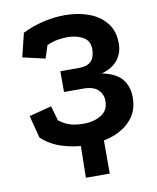

<svg xmlns="http://www.w3.org/2000/svg" viewBox="-87 -677 753 920"><g transform="rotate(-10 289.5 -217.5)"><path d="M256 175 259 0 372 -52V175ZM84 -561Q132 -585 186 -597.5Q240 -610 291 -610Q354 -610 406.5 -591Q459 -572 491 -532.5Q523 -493 523 -432Q523 -386 497 -352.5Q471 -319 418 -304Q487 -290 515.5 -254Q544 -218 544 -166Q544 -103 509 -61Q474 -19 416.5 1.5Q359 22 289 22Q227 22 168 3Q109 -16 70 -54L42 -163L151 -191L172 -119Q197 -100 223.5 -91Q250 -82 293 -82Q340 -82 376 -103.5Q412 -125 412 -172Q412 -204 389.5 -226Q367 -248 317 -248H224V-349H314Q356 -349 374.5 -369Q393 -389 393 -428Q393 -468 361 -486Q329 -504 285 -504Q260 -504 234 -499Q208 -494 185 -483L165 -421L56 -446Z"/></g></svg>

Font: Podkova ExtraBold
Style: Regular
Weight: 800
Designer: Ilya Yudin
Foundry: Cyreal (www.cyreal.org)
Version: Version 2.103